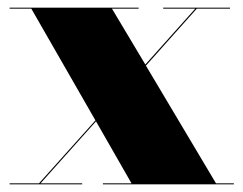

<svg xmlns="http://www.w3.org/2000/svg" viewBox="-20 -480 634 500"><path d="M5 -2.5H81.5L228.5 -166.5L61.5 -457.5H5V-460H341V-457.5H271.5L358.5 -312L488.5 -457.5H405V-460H579V-457.5H492.5L360 -309L542.5 -2.5H589V0H248V-2.5H322.5L230 -164L85.5 -2.5H194V0H5Z"/></svg>

Font: Bodoni* 72pt Fatface
Style: Regular
Weight: 900
Version: Version 2.3